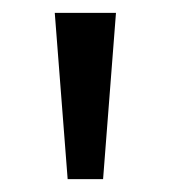

<svg xmlns="http://www.w3.org/2000/svg" viewBox="-20 -734 265 298"><path d="M160 -714H65L85 -456H140Z"/></svg>

Font: Noto Sans Arabic UI
Style: Regular
Weight: 400
Designer: Monotype Design Team, Nadine Chahine and Nizar Qandah
Foundry: Monotype Imaging Inc.
Version: Version 2.010